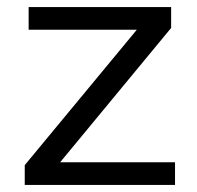

<svg xmlns="http://www.w3.org/2000/svg" viewBox="-20 -523 558 543"><path d="M150 -64H475V0H50V-56L367 -439H61V-503H464V-444Z"/></svg>

Font: Muli-Regular
Style: Regular
Weight: 400
Version: Version 2.000